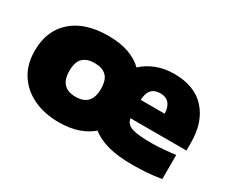

<svg xmlns="http://www.w3.org/2000/svg" viewBox="-96 -822 1290 1097"><g transform="rotate(30 548.5 -274.0)"><path d="M356 11Q260.5 11 187.8 -23.5Q115 -58 74 -122Q33 -186 33 -275Q33 -408.5 118.8 -483.8Q204.5 -559 356 -559Q434 -559 490.8 -539Q547.5 -519 584.5 -482.5Q622 -518 674.5 -538.5Q727 -559 791 -559Q926 -559 997.5 -480Q1069 -401 1069 -265V-214H699.5Q703.5 -191 719.8 -177.2Q736 -163.5 773 -157.2Q810 -151 876 -151Q910.5 -151 952 -154.5Q993.5 -158 1031 -163V-4Q978 5 930 8Q882 11 839 11Q745 11 679.5 -6.8Q614 -24.5 572.5 -59Q534.5 -26 480.5 -7.5Q426.5 11 356 11ZM777 -423Q701 -423 698 -334H856Q852.5 -423 777 -423ZM366 -163Q417 -163 443.5 -190.2Q470 -217.5 470 -275Q470 -333 443.5 -359Q417 -385 366 -385Q315 -385 288.5 -359Q262 -333 262 -275Q262 -217.5 288.5 -190.2Q315 -163 366 -163Z"/></g></svg>

Font: Encode Sans Expanded Expanded Black
Style: Regular
Weight: 900
Width: 7
Designer: Multiple Designers
Foundry: Impallari Type
Version: Version 3.000; ttfautohint (v1.8.3) -l 8 -r 50 -G 200 -x 14 